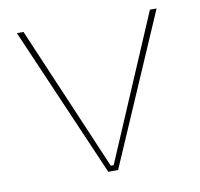

<svg xmlns="http://www.w3.org/2000/svg" viewBox="-64 -587 682 655"><g transform="rotate(-10 277.0 -260.0)"><path d="M260 0H294L519 -520H496L282 -19H272L58 -520H35Z"/></g></svg>

Font: Fixel Text Thin
Style: Regular
Weight: 100
Width: 4
Designer: AlfaBravo + MacPaw
Foundry: Kyrylo Tkachov, Marchela Mozhyna, Serhii Makarenko, Maria Weinstein, Zakhar Kryvoshyya
Version: Version 1.211